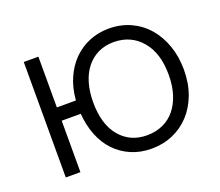

<svg xmlns="http://www.w3.org/2000/svg" viewBox="-96 -667 934 814"><g transform="rotate(-20 371.5 -260.5)"><path d="M228 -292Q232 -346 251.5 -390.5Q271 -435 302 -466Q333 -497 374 -514Q415 -531 462 -531Q516 -531 560.5 -510.5Q605 -490 636.5 -453.5Q668 -417 685.5 -367Q703 -317 703 -259Q703 -197 684.5 -147.5Q666 -98 633.5 -63Q601 -28 557 -9Q513 10 461 10Q411 10 370 -7.5Q329 -25 298.5 -56.5Q268 -88 250 -133Q232 -178 228 -232H142V0H76V-521H142V-292ZM294 -260Q294 -160 340 -105Q386 -50 462 -50Q502 -50 534.5 -65Q567 -80 589 -107.5Q611 -135 623 -173.5Q635 -212 635 -260Q635 -359 587 -414.5Q539 -470 462 -470Q423 -470 392 -455Q361 -440 339 -412.5Q317 -385 305.5 -346Q294 -307 294 -260Z"/></g></svg>

Font: PTCRaleway
Style: Regular
Weight: 400
Designer: Matt McInerney, Pablo Impallari, Rodrigo Fuenzalida
Foundry: Matt McInerney, Pablo Impallari, Rodrigo Fuenzalida
Version: Version 3.000g; ttfautohint (v1.5) -l 8 -r 28 -G 28 -x 14 -D